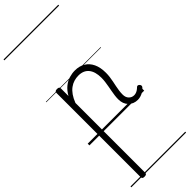

<svg xmlns="http://www.w3.org/2000/svg" viewBox="-463 -1035 1574 1574"><g transform="rotate(-45 324.5 -247.5)"><path d="M138 501Q125 501 119 496.5Q113 492 113 482V-496Q113 -506 119.5 -510.5Q126 -515 139 -515Q153 -515 159 -510.5Q165 -506 165 -496V-408Q189 -450 219.5 -474.5Q250 -499 283.5 -509Q317 -519 350 -519Q401 -519 438.5 -496.5Q476 -474 496.5 -431Q517 -388 517 -325Q517 -301 514 -278Q511 -255 506.5 -233Q502 -211 497.5 -189Q493 -167 490 -145.5Q487 -124 487 -102Q487 -69 505.5 -50Q524 -31 550 -31Q560 -31 570.5 -34Q581 -37 592 -44Q603 -51 614 -62Q620 -68 627 -67.5Q634 -67 641 -60Q647 -54 648.5 -46.5Q650 -39 645 -32Q634 -17 617 -6Q600 5 581.5 11Q563 17 546 17Q497 17 465.5 -15Q434 -47 434 -100Q434 -122 437 -144Q440 -166 444 -187.5Q448 -209 452 -231.5Q456 -254 459 -276.5Q462 -299 462 -322Q462 -393 431 -431Q400 -469 341 -469Q315 -469 289.5 -461.5Q264 -454 241 -437Q218 -420 199 -393Q180 -366 165 -327V482Q165 492 158.5 496.5Q152 501 138 501ZM0 476H635V486H0ZM0 -20H635V0H0ZM0 -505H635V-500H0ZM0 -996H635V-986H0Z"/></g></svg>

Font: Playwrite PL Guides
Style: Regular
Weight: 400
Designer: Veronika Burian, José Scaglione
Foundry: TypeTogether
Version: Version 1.003